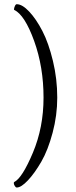

<svg xmlns="http://www.w3.org/2000/svg" viewBox="-20 -750 354 889"><path d="M181.6 -297.9Q181.6 -439.5 138.2 -560.1Q94.7 -680.7 45.9 -704.1Q44.9 -704.1 44.9 -707Q44.9 -712.9 48.8 -721.7Q52.7 -730.5 57.6 -730.5Q83 -730.5 115.2 -696.3Q147.5 -662.1 176.3 -606.4Q205.1 -550.8 225.1 -467.8Q245.1 -384.8 245.1 -297.9Q245.1 -215.8 223.6 -135.3Q202.1 -54.7 171.4 -1.5Q140.6 51.8 109.4 85Q78.1 118.2 57.6 118.2Q52.7 118.2 48.3 110.8Q43.9 103.5 43.9 97.7Q43.9 93.8 45.9 92.8Q83 74.2 132.3 -43Q181.6 -160.2 181.6 -297.9Z"/></svg>

Font: Crimson Text
Style: Regular
Weight: 400
Version: Version 0.13